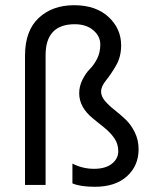

<svg xmlns="http://www.w3.org/2000/svg" viewBox="-20 -710 581 737"><path d="M512 -137Q512 -74 467.5 -33.5Q423 7 344 7Q289 7 258 -6V-82Q297 -62 341 -62Q385 -62 409.5 -81.5Q434 -101 434 -129.5Q434 -158 418.5 -180Q403 -202 381 -219.5Q359 -237 337 -255Q284 -298 284 -352Q284 -379 296.5 -404Q309 -429 324.5 -444.5Q340 -460 352.5 -484Q365 -508 365 -539.5Q365 -571 338 -594Q311 -617 267 -617Q155 -617 155 -498V0H76V-496Q76 -592 128.5 -641Q181 -690 264.5 -690Q348 -690 396.5 -645Q445 -600 445 -536Q445 -492 425.5 -458.5Q406 -425 387 -401.5Q368 -378 368 -359Q368 -340 383 -322.5Q398 -305 419 -288.5Q440 -272 461 -252.5Q482 -233 497 -203Q512 -173 512 -137Z"/></svg>

Font: Hind Colombo
Style: Regular
Weight: 400
Designer: Jyotish Sonowal, Aditi Pimprikar
Foundry: Indian Type Foundry
Version: Version 1.000;PS 1.0;hotconv 1.0.86;makeotf.lib2.5.63406; tt